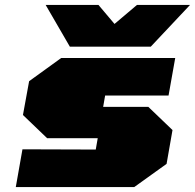

<svg xmlns="http://www.w3.org/2000/svg" viewBox="-20 -758 790 778"><path d="M263 -569 165 -738H379L444 -661L535 -738H750L591 -569ZM44 0 71 -153 368 -152 376 -198H171L73 -292L98 -429L228 -523H690L663 -371H406L398 -325H581L679 -231L655 -94L524 0Z"/></svg>

Font: Tomorrow Black
Style: Italic
Weight: 900
Italic angle: -10°
Designer: Tony de Marco, Monica Rizzolli
Foundry: Just in Type
Version: Version 2.002